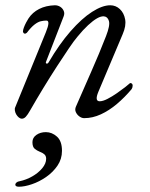

<svg xmlns="http://www.w3.org/2000/svg" viewBox="-20 -434 567 728"><path d="M63 16Q57 16 51.5 11.5Q46 7 42 0.5Q38 -6 36.5 -14Q35 -22 38 -28L154 -312Q172 -356 156 -356Q146 -356 135 -353.5Q124 -351 111 -341Q98 -331 82 -310Q78 -306 73.5 -306.5Q69 -307 67 -314Q67 -320 70.5 -329.5Q74 -339 79 -348.5Q84 -358 88 -364Q103 -387 128.5 -400Q154 -413 188 -414Q199 -414 208 -408.5Q217 -403 221.5 -393Q226 -383 221 -371L155 -201Q152 -194 156.5 -193Q161 -192 164 -197Q205 -267 247.5 -315.5Q290 -364 329 -389Q368 -414 398 -414Q419 -414 434.5 -399.5Q450 -385 454.5 -360.5Q459 -336 445 -304L353 -86Q338 -50 358 -50Q370 -50 387.5 -59Q405 -68 423 -80.5Q441 -93 454.5 -103.5Q468 -114 472 -118Q473 -119 473.5 -119Q474 -119 475 -119Q478 -119 480.5 -116.5Q483 -114 483 -110Q483 -102 479 -96Q453 -65 423.5 -40Q394 -15 362.5 -0.5Q331 14 299 14Q290 14 281 7.5Q272 1 267.5 -9Q263 -19 268 -30Q297 -97 326.5 -163.5Q356 -230 382 -297Q398 -338 393 -354.5Q388 -371 374 -372Q363 -373 348 -364.5Q333 -356 314 -338.5Q295 -321 273 -294Q261 -280 241 -250.5Q221 -221 196 -182.5Q171 -144 144.5 -100.5Q118 -57 94 -15Q85 1 78 8.5Q71 16 63 16ZM52 274Q38 274 38 266Q38 262 42.5 258Q47 254 55 253Q79 248 102 235Q125 222 140 204Q155 186 155 168Q155 157 148 151Q141 145 130 141Q120 137 111.5 130Q103 123 103 105Q103 88 118 77.5Q133 67 154 67Q177 67 196 84Q215 101 215 138Q215 169 198 194Q181 219 155 237Q129 255 101 264.5Q73 274 52 274Z"/></svg>

Font: EB Garamond
Style: Italic
Weight: 400
Italic angle: -17.2°
Designer: Georg Duffner and Octavio Pardo
Foundry: Georg Duffner
Version: Version 1.001